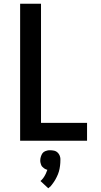

<svg xmlns="http://www.w3.org/2000/svg" viewBox="-20 -755 540 1030"><path d="M88 0V-735H200V-96H447V0ZM239 255 197 216Q201 213 204.5 209Q208 205 211 201.5Q214 198 216.5 193.5Q219 189 221.5 185Q224 181 226.5 175Q229 169 230 166L234 156Q230 155 226.5 153.5Q223 152 219.5 150Q216 148 213 145Q210 142 207 139.5Q204 137 202.5 133.5Q201 130 199.5 126Q198 122 197 117Q196 112 196 110V104Q196 99 197 94Q198 89 199.5 84.5Q201 80 203 75.5Q205 71 208 67Q211 63 214.5 60.5Q218 58 222.5 56Q227 54 233.5 52.5Q240 51 242 51H250Q254 51 258 51.5Q262 52 265.5 52.5Q269 53 273 54Q277 55 280.5 57Q284 59 287 61.5Q290 64 292.5 67Q295 70 297 73.5Q299 77 300.5 80.5Q302 84 303 89Q304 94 304 96V104Q304 112 303.5 119.5Q303 127 302 135Q301 143 299.5 150.5Q298 158 296 165Q294 172 291 179.5Q288 187 284.5 194Q281 201 277.5 207.5Q274 214 269.5 220.5Q265 227 259 235Q253 243 251 245L247 248Z"/></svg>

Font: Iosevka Custom
Style: Bold
Weight: 700
Monospace: yes
Designer: Belleve Invis
Foundry: Belleve Invis
Version: Version 30.3.3; ttfautohint (v1.8.3)